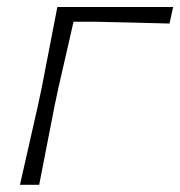

<svg xmlns="http://www.w3.org/2000/svg" viewBox="-20 -514 502 534"><path d="M35.5 0Q48 -55.5 60 -108Q72 -160.5 85.5 -220.5L96 -270Q108.5 -333.5 118.5 -386.2Q128.5 -439 139.5 -494.5H461.5L451.5 -448.5Q400.5 -450 347.8 -451.2Q295 -452.5 245.5 -453.5H184.5Q174.5 -409 164.5 -365.8Q154.5 -322.5 142.5 -270L132 -220.5Q120 -159.5 110 -107.8Q100 -56 89 0Z"/></svg>

Font: Commissioner Loud ExtraLight
Style: Italic
Weight: 200
Italic angle: -12°
Designer: Kostas Bartsokas
Foundry: Kostas Bartsokas
Version: Version 1.000; ttfautohint (v1.8.3)